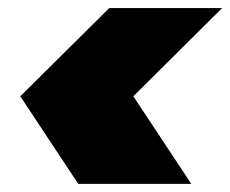

<svg xmlns="http://www.w3.org/2000/svg" viewBox="-20 -576 565 471"><path d="M307.1 -339.8 449.2 -125H171.9L29.8 -339.8L248 -556.2H524.9Z"/></svg>

Font: SVN-Poppins Black
Style: Italic
Weight: 900
Italic angle: -10°
Designer: Ninad Kale (Devanagari), Jonny Pinhorn (Latin)
Foundry: Indian Type Foundry
Version: Version 3.002 2017